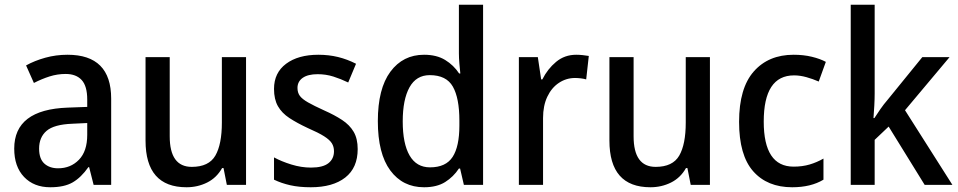

<svg xmlns="http://www.w3.org/2000/svg" viewBox="-20 -780 4043 810"><path d="M265 -549Q449 -549 449 -364V0H375L356 -75H353Q322 -31 286.5 -10.5Q251 10 192 10Q123 10 81.5 -33.5Q40 -77 40 -153Q40 -318 266 -326L348 -329V-360Q348 -417 324.5 -442.5Q301 -468 257 -468Q222 -468 189 -457.5Q156 -447 123 -430L90 -504Q126 -524 171 -536.5Q216 -549 265 -549ZM285 -258Q208 -255 176.5 -228Q145 -201 145 -153Q145 -110 167 -90Q189 -70 225 -70Q278 -70 313 -106Q348 -142 348 -211V-261Z M1018 -539V0H937L923 -71H917Q894 -30 854 -10Q814 10 767 10Q594 10 594 -187V-539H696V-205Q696 -76 789 -76Q861 -76 888.5 -123.5Q916 -171 916 -263V-539Z M1489 -151Q1489 -72 1436.5 -31Q1384 10 1291 10Q1242 10 1204.5 1.5Q1167 -7 1136 -22V-116Q1167 -99 1209 -86Q1251 -73 1292 -73Q1342 -73 1365.5 -91.5Q1389 -110 1389 -142Q1389 -161 1380 -175.5Q1371 -190 1347.5 -205Q1324 -220 1278 -240Q1233 -261 1201 -282Q1169 -303 1152.5 -332Q1136 -361 1136 -405Q1136 -473 1187 -511Q1238 -549 1323 -549Q1367 -549 1406 -539.5Q1445 -530 1482 -511L1449 -432Q1418 -447 1386.5 -457Q1355 -467 1320 -467Q1279 -467 1257 -451.5Q1235 -436 1235 -409Q1235 -389 1245 -375.5Q1255 -362 1279.5 -348Q1304 -334 1348 -314Q1391 -295 1423 -274Q1455 -253 1472 -224Q1489 -195 1489 -151Z M1769 10Q1679 10 1626.5 -61Q1574 -132 1574 -269Q1574 -406 1627 -477.5Q1680 -549 1769 -549Q1822 -549 1858 -527Q1894 -505 1917 -470H1922Q1920 -488 1918 -512Q1916 -536 1916 -555V-760H2018V0H1937L1921 -69H1916Q1893 -34 1858 -12Q1823 10 1769 10ZM1794 -74Q1861 -74 1889.5 -118Q1918 -162 1918 -250V-271Q1918 -366 1890.5 -414.5Q1863 -463 1793 -463Q1736 -463 1707.5 -411.5Q1679 -360 1679 -268Q1679 -174 1708 -124Q1737 -74 1794 -74Z M2411 -549Q2424 -549 2438 -547.5Q2452 -546 2464 -544L2453 -445Q2443 -448 2430 -449.5Q2417 -451 2406 -451Q2369 -451 2338 -430.5Q2307 -410 2289 -372Q2271 -334 2271 -282V0H2169V-539H2249L2263 -445H2268Q2290 -489 2326 -519Q2362 -549 2411 -549Z M2975 -539V0H2894L2880 -71H2874Q2851 -30 2811 -10Q2771 10 2724 10Q2551 10 2551 -187V-539H2653V-205Q2653 -76 2746 -76Q2818 -76 2845.5 -123.5Q2873 -171 2873 -263V-539Z M3322 10Q3217 10 3157.5 -57.5Q3098 -125 3098 -266Q3098 -408 3160 -478.5Q3222 -549 3328 -549Q3370 -549 3405 -540.5Q3440 -532 3464 -519L3434 -436Q3409 -447 3382 -454.5Q3355 -462 3330 -462Q3202 -462 3202 -267Q3202 -77 3328 -77Q3365 -77 3395.5 -86Q3426 -95 3454 -111V-22Q3401 10 3322 10Z M3670 -386Q3670 -362 3668.5 -334.5Q3667 -307 3665 -282H3669Q3679 -298 3694 -319.5Q3709 -341 3723 -357L3871 -539H3986L3798 -315L3998 0H3881L3729 -246L3670 -190V0H3569V-760H3670Z"/></svg>

Font: Noto Sans Sinhala SemiCondensed Medium
Style: Regular
Weight: 500
Width: 4
Designer: Jelle Bosma - Monotype Design Team
Foundry: Monotype Imaging Inc.
Version: Version 2.006; ttfautohint (v1.8.4.7-5d5b)